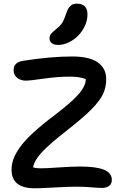

<svg xmlns="http://www.w3.org/2000/svg" viewBox="-20 -1059 658 1047"><path d="M297.9 -814Q274.4 -814 262.2 -823.5Q250 -833 250 -850.1Q250 -863.8 258.3 -874.3Q266.6 -884.8 288.1 -901.9Q311.5 -920.9 321.5 -938.2Q331.5 -955.6 341.8 -987.8Q351.6 -1016.6 364.7 -1027.8Q377.9 -1039.1 398.9 -1039.1Q457 -1039.1 457 -980Q457 -948.7 442.9 -918Q428.7 -887.2 406.2 -864.5Q383.8 -841.8 354.7 -827.9Q325.7 -814 297.9 -814ZM169.9 -32.2Q43 -32.2 43 -132.8Q43 -162.6 53 -191.2Q63 -219.7 88.4 -255.6Q113.8 -291.5 161.6 -335.7Q209.5 -379.9 280.8 -433.1Q374.5 -504.9 410.6 -547.6Q446.8 -590.3 448.2 -627Q418.9 -641.1 360.8 -641.1Q294.9 -641.1 218.3 -630.1Q141.6 -619.1 123 -619.1Q93.3 -619.1 73.7 -634.3Q54.2 -649.4 54.2 -676.8Q54.2 -718.3 104 -727.1Q255.9 -751 373 -751Q466.8 -751 512.9 -719Q559.1 -687 559.1 -627.9Q559.1 -582.5 541.7 -545.9Q524.4 -509.3 479 -463.1Q433.6 -417 345.2 -348.1Q245.6 -270 206.3 -226.8Q167 -183.6 160.2 -146Q178.7 -141.1 201.2 -141.1Q231.4 -141.1 302.2 -146Q373 -150.9 414.1 -150.9Q505.4 -150.9 547.6 -133.3Q589.8 -115.7 589.8 -78.1Q589.8 -57.1 575.7 -45.7Q561.5 -34.2 536.1 -34.2Q518.1 -34.2 477.5 -37.6Q437 -41 396 -41Q352.5 -41 276.6 -36.6Q200.7 -32.2 169.9 -32.2Z"/></svg>

Font: Shantell Sans Bouncy
Style: Regular
Weight: 500
Designer: Stephen Nixon, Anya Danilova, Shantell Martin
Foundry: Arrow Type
Version: Version 1.006;[9816181b4]